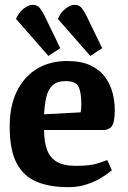

<svg xmlns="http://www.w3.org/2000/svg" viewBox="-20 -761 528 793"><path d="M261 12Q184 12 130 -11Q76 -34 48 -88.5Q20 -143 20 -238Q20 -324 50 -384.5Q80 -445 133 -477Q186 -509 257 -509Q316 -509 354.5 -490.5Q393 -472 414.5 -442Q436 -412 445 -377Q454 -342 454 -308Q454 -256 442 -240Q430 -224 407 -224H162Q162 -176 174 -143Q186 -110 214.5 -93Q243 -76 294 -76Q356 -76 389.5 -88Q423 -100 423 -100L442 -58Q442 -58 429 -47.5Q416 -37 392 -23Q368 -9 335 1.5Q302 12 261 12ZM162 -289 313 -297Q316 -315 316 -329Q316 -378 305 -402Q294 -426 250 -426Q215 -426 196.5 -408Q178 -390 171 -359Q164 -328 162 -289ZM337 -696Q329 -712 318.5 -726.5Q308 -741 288 -741Q272 -741 252 -726.5Q232 -712 219 -683L353 -530L402 -562ZM164 -696Q156 -712 145.5 -726.5Q135 -741 115 -741Q99 -741 79 -726.5Q59 -712 46 -683L180 -530L229 -562Z"/></svg>

Font: Faustina VF Beta
Style: Regular
Weight: 400
Designer: Alfonso Garcia
Foundry: Omnibus-Type
Version: Version 1.006